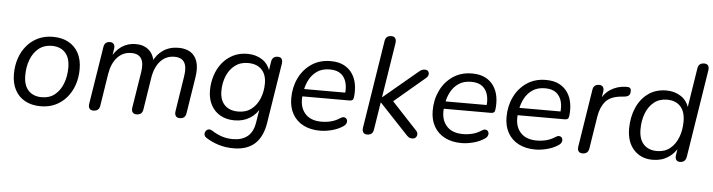

<svg xmlns="http://www.w3.org/2000/svg" viewBox="-51 -951 5119 1378"><g transform="rotate(5 2508.0 -261.5)"><path d="M255.3 8.9Q190.2 8.9 142.7 -17Q95.2 -42.9 69.8 -91.1Q44.4 -139.2 44.4 -205.2Q44.4 -266.9 62.5 -319.7Q80.6 -372.4 114.6 -412Q148.7 -451.6 195.6 -473.4Q242.5 -495.3 300.5 -495.3Q366.2 -495.3 413.4 -469.3Q460.7 -443.4 486.1 -395.5Q511.4 -347.6 511.4 -281.2Q511.4 -219.4 493.3 -166.7Q475.3 -114 441.2 -74.4Q407.2 -34.8 360.3 -12.9Q313.4 8.9 255.3 8.9ZM257.8 -56.4Q313.3 -56.4 351.5 -87.1Q389.6 -117.9 409.5 -169.8Q429.4 -221.7 429.4 -284.1Q429.4 -355.8 394.6 -392.9Q359.7 -430 298 -430Q243 -430 204.6 -399.2Q166.3 -368.4 146.3 -317Q126.4 -265.7 126.4 -202.2Q126.4 -131 161.3 -93.7Q196.1 -56.4 257.8 -56.4Z M634.4 6.9Q615.5 6.9 606.7 -5.2Q598 -17.3 601.4 -39.7L667.3 -454Q673.1 -493.3 712.4 -493.3Q730.8 -493.3 739.5 -480.9Q748.3 -468.5 744.8 -447.1L731.7 -362.5L723.1 -374.8Q750 -433.9 795.2 -464.6Q840.5 -495.3 897.3 -495.3Q954.8 -495.3 991.4 -463.9Q1027.9 -432.6 1036.2 -371.9L1023.7 -375.3Q1048.1 -431.9 1094.9 -463.6Q1141.7 -495.3 1205.9 -495.3Q1257.4 -495.3 1292.1 -473.6Q1326.8 -451.8 1341 -407.1Q1355.3 -362.5 1344.3 -293.6L1303.1 -32.4Q1297.3 6.9 1257.4 6.9Q1237.5 6.9 1228.8 -5.2Q1220.1 -17.3 1223 -39.7L1263.3 -297.7Q1284 -428.6 1181.8 -428.6Q1121.2 -428.6 1081.2 -384.9Q1041.3 -341.3 1028.7 -263.5L992.5 -32.4Q986.7 6.9 945.9 6.9Q926.5 6.9 917.5 -5.2Q908.5 -17.3 912 -39.7L953.2 -297.7Q973.9 -428.6 871.8 -428.6Q811.1 -428.6 770.9 -384.9Q730.7 -341.3 718.1 -263.5L681.9 -32.4Q676.1 6.9 634.4 6.9Z M1660 188.9Q1601.6 188.9 1551.3 173.1Q1501 157.2 1461 131Q1449.8 124.2 1446.5 114.2Q1443.1 104.2 1445.9 94.4Q1448.6 84.7 1455.7 77.6Q1462.8 70.6 1473.3 69.1Q1483.8 67.7 1495.9 75Q1531.1 97.9 1568.1 110.7Q1605.2 123.6 1650.5 123.6Q1714.8 123.6 1755 91.6Q1795.1 59.6 1806.2 -8.9L1824.8 -124.1L1832.8 -123.1Q1808.3 -70.9 1760.5 -41.2Q1712.6 -11.5 1649.8 -11.5Q1591.8 -11.5 1548.4 -35.7Q1504.9 -60 1480.7 -105Q1456.4 -149.9 1456.4 -210.3Q1456.4 -266.3 1472.9 -317.8Q1489.3 -369.2 1521 -409Q1552.7 -448.8 1598.2 -472Q1643.7 -495.3 1702.2 -495.3Q1762.4 -495.3 1808.2 -465.9Q1854.1 -436.5 1871.1 -376.1L1861.3 -362.9L1875.4 -454Q1881.3 -493.3 1921.5 -493.3Q1940.4 -493.3 1948.7 -480.9Q1957 -468.5 1953.6 -445.7L1885.3 -13.3Q1869.3 87.5 1813.3 138.2Q1757.4 188.9 1660 188.9ZM1671.3 -76.8Q1727.8 -76.8 1766.4 -107.1Q1805 -137.3 1824.9 -187Q1844.8 -236.6 1844.8 -294.1Q1844.8 -358.3 1810 -394.1Q1775.1 -430 1711.5 -430Q1656 -430 1617.1 -399.7Q1578.3 -369.4 1558.3 -320.3Q1538.4 -271.1 1538.4 -213.6Q1538.4 -148.4 1573.3 -112.6Q1608.1 -76.8 1671.3 -76.8Z M2267.9 8.9Q2198.7 8.9 2147.9 -17.2Q2097.1 -43.4 2069.8 -91.6Q2042.4 -139.7 2042.4 -205.6Q2042.4 -285 2074 -350.5Q2105.6 -416.1 2163.9 -455.7Q2222.3 -495.3 2301.8 -495.3Q2359.1 -495.3 2397.7 -475.1Q2436.3 -454.9 2459 -420.7Q2481.7 -386.5 2488.9 -343.1Q2496.1 -299.7 2490.6 -254.3Q2488.6 -237 2481.7 -231.3Q2474.8 -225.5 2460.4 -225.5H2104.8L2112.7 -279H2441.4L2423.4 -265.6Q2430.4 -313 2420.1 -351.1Q2409.8 -389.3 2381 -412.2Q2352.3 -435.2 2300.8 -435.2Q2246.7 -435.2 2210.6 -410.7Q2174.6 -386.2 2154.4 -348.3Q2134.2 -310.5 2127.1 -269.2L2123.2 -245.1Q2109.1 -159.9 2149 -108.1Q2189 -56.4 2272 -56.4Q2308.4 -56.4 2342 -65Q2375.6 -73.6 2405.8 -93.9Q2419.5 -102.8 2430 -102.4Q2440.6 -101.9 2447.2 -95.6Q2453.9 -89.3 2455.6 -79.8Q2457.3 -70.2 2452.7 -59.4Q2448 -48.7 2436.3 -40.3Q2402.3 -16.2 2356.2 -3.7Q2310 8.9 2267.9 8.9Z M2606.9 6.9Q2587.9 6.9 2579.2 -5.4Q2570.5 -17.8 2573.9 -40.1L2673.8 -672.6Q2679.6 -711.9 2720.3 -711.9Q2739.3 -711.9 2748 -699.3Q2756.7 -686.7 2753.3 -663.9L2691 -269.9H2693L2932.5 -470.6Q2945.7 -482.2 2955.8 -487.7Q2966 -493.3 2980.1 -493.3Q2996.1 -493.3 3003.9 -483.8Q3011.7 -474.3 3010 -460.7Q3008.3 -447.1 2994.6 -434.9L2747.1 -225.5L2750.3 -271.5L2955.4 -51.9Q2967.2 -38.8 2966.5 -25.2Q2965.8 -11.6 2956.8 -2.3Q2947.9 6.9 2932.3 6.9Q2915.9 6.9 2905.6 -0.3Q2895.4 -7.6 2881.2 -23.6L2686.7 -230.4H2684.7L2653.4 -32.4Q2647.6 6.9 2606.9 6.9Z M3286.9 8.9Q3217.7 8.9 3166.9 -17.2Q3116.1 -43.4 3088.8 -91.6Q3061.4 -139.7 3061.4 -205.6Q3061.4 -285 3093 -350.5Q3124.6 -416.1 3182.9 -455.7Q3241.3 -495.3 3320.8 -495.3Q3378.1 -495.3 3416.7 -475.1Q3455.3 -454.9 3478 -420.7Q3500.7 -386.5 3507.9 -343.1Q3515.1 -299.7 3509.6 -254.3Q3507.6 -237 3500.7 -231.3Q3493.8 -225.5 3479.4 -225.5H3123.8L3131.7 -279H3460.4L3442.4 -265.6Q3449.4 -313 3439.1 -351.1Q3428.8 -389.3 3400 -412.2Q3371.3 -435.2 3319.8 -435.2Q3265.7 -435.2 3229.6 -410.7Q3193.6 -386.2 3173.4 -348.3Q3153.2 -310.5 3146.1 -269.2L3142.2 -245.1Q3128.1 -159.9 3168 -108.1Q3208 -56.4 3291 -56.4Q3327.4 -56.4 3361 -65Q3394.6 -73.6 3424.8 -93.9Q3438.5 -102.8 3449 -102.4Q3459.6 -101.9 3466.2 -95.6Q3472.9 -89.3 3474.6 -79.8Q3476.3 -70.2 3471.7 -59.4Q3467 -48.7 3455.3 -40.3Q3421.3 -16.2 3375.2 -3.7Q3329 8.9 3286.9 8.9Z M3818.9 8.9Q3749.7 8.9 3698.9 -17.2Q3648.1 -43.4 3620.8 -91.6Q3593.4 -139.7 3593.4 -205.6Q3593.4 -285 3625 -350.5Q3656.6 -416.1 3714.9 -455.7Q3773.3 -495.3 3852.8 -495.3Q3910.1 -495.3 3948.7 -475.1Q3987.3 -454.9 4010 -420.7Q4032.7 -386.5 4039.9 -343.1Q4047.1 -299.7 4041.6 -254.3Q4039.6 -237 4032.7 -231.3Q4025.8 -225.5 4011.4 -225.5H3655.8L3663.7 -279H3992.4L3974.4 -265.6Q3981.4 -313 3971.1 -351.1Q3960.8 -389.3 3932 -412.2Q3903.3 -435.2 3851.8 -435.2Q3797.7 -435.2 3761.6 -410.7Q3725.6 -386.2 3705.4 -348.3Q3685.2 -310.5 3678.1 -269.2L3674.2 -245.1Q3660.1 -159.9 3700 -108.1Q3740 -56.4 3823 -56.4Q3859.4 -56.4 3893 -65Q3926.6 -73.6 3956.8 -93.9Q3970.5 -102.8 3981 -102.4Q3991.6 -101.9 3998.2 -95.6Q4004.9 -89.3 4006.6 -79.8Q4008.3 -70.2 4003.7 -59.4Q3999 -48.7 3987.3 -40.3Q3953.3 -16.2 3907.2 -3.7Q3861 8.9 3818.9 8.9Z M4158.4 6.9Q4139 6.9 4130.3 -5.2Q4121.5 -17.3 4125 -39.7L4190.3 -454Q4196.1 -493.3 4235.9 -493.3Q4254.3 -493.3 4263.3 -481.4Q4272.3 -469.5 4268.9 -447.1L4256.7 -370.5H4246.2Q4266.7 -430 4316.2 -462.2Q4365.6 -494.5 4427.6 -496.3Q4449.7 -497.3 4457.6 -490.7Q4465.5 -484.2 4465.5 -468.1Q4465.5 -447.3 4455.8 -437.6Q4446.1 -427.9 4423.7 -425.5L4403.7 -423.5Q4324 -416.5 4288.9 -375.9Q4253.8 -335.2 4242.7 -267.8L4205.4 -32.4Q4199.6 6.9 4158.4 6.9Z M4664.1 8.9Q4580.1 8.9 4528.5 -47.3Q4477 -103.5 4477 -199.4Q4477 -280.2 4505.4 -347.5Q4533.8 -414.7 4588.5 -455Q4643.2 -495.3 4720.8 -495.3Q4779.5 -495.3 4825.1 -465.9Q4870.8 -436.5 4887.8 -376.1L4880.8 -376.6L4927.6 -673.1Q4933.4 -711.9 4974.2 -711.9Q4993.1 -711.9 5001.8 -700Q5010.6 -688.1 5007.1 -665.3L4907.3 -34.3Q4900.5 6.9 4860.7 6.9Q4841.8 6.9 4833.5 -6.1Q4825.3 -19.2 4829.1 -41.6L4841.3 -117.2L4847.6 -103.1Q4821.7 -51.9 4774.6 -21.5Q4727.4 8.9 4664.1 8.9ZM4690.3 -56.4Q4745.9 -56.4 4784 -87.4Q4822.1 -118.4 4842 -170Q4862 -221.7 4862 -284.1Q4862 -355.8 4827.1 -392.9Q4792.2 -430 4730.6 -430Q4675.5 -430 4637.1 -399.2Q4598.8 -368.4 4578.9 -317Q4558.9 -265.7 4558.9 -202.2Q4558.9 -131 4593.8 -93.7Q4628.7 -56.4 4690.3 -56.4Z"/></g></svg>

Font: Nunito Variable Extra Light
Style: Italic
Weight: 200
Italic angle: -9°
Designer: Vernon Adams
Foundry: Vernon Adams
Version: Version 3.602